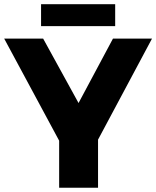

<svg xmlns="http://www.w3.org/2000/svg" viewBox="-25 -882 734 902"><path d="M-5.3 -700.6H177.7L344 -398L505.7 -700.6H689.1L354.9 -74.9H331.6ZM252.9 -307.6H435.6V0H252.9ZM167.9 -862.4H516.1V-759.3H167.9Z"/></svg>

Font: Alexandria
Style: Regular
Weight: 400
Designer: Mohamed Gaber
Foundry: Kief Type Foundry
Version: Version 5.100